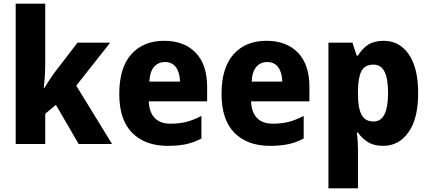

<svg xmlns="http://www.w3.org/2000/svg" viewBox="-20 -780 2325 1040"><path d="M225 -440Q225 -407 223 -371.5Q221 -336 217 -303H220Q232 -323 246.5 -345Q261 -367 274 -385L400 -549H577L393 -316L587 0H406L283 -212L225 -164V0H65V-760H225Z M869 -559Q978 -559 1040 -494.5Q1102 -430 1102 -309V-231H786Q788 -173 817.5 -141.5Q847 -110 904 -110Q951 -110 990 -120Q1029 -130 1071 -152V-30Q1033 -9 990 0.5Q947 10 888 10Q766 10 696 -60.5Q626 -131 626 -271Q626 -414 691.5 -486.5Q757 -559 869 -559ZM873 -444Q838 -444 815 -418.5Q792 -393 789 -338H955Q954 -386 933.5 -415Q913 -444 873 -444Z M1423 -559Q1532 -559 1594 -494.5Q1656 -430 1656 -309V-231H1340Q1342 -173 1371.5 -141.5Q1401 -110 1458 -110Q1505 -110 1544 -120Q1583 -130 1625 -152V-30Q1587 -9 1544 0.5Q1501 10 1442 10Q1320 10 1250 -60.5Q1180 -131 1180 -271Q1180 -414 1245.5 -486.5Q1311 -559 1423 -559ZM1427 -444Q1392 -444 1369 -418.5Q1346 -393 1343 -338H1509Q1508 -386 1487.5 -415Q1467 -444 1427 -444Z M2058 -559Q2144 -559 2194.5 -485.5Q2245 -412 2245 -275Q2245 -137 2192.5 -63.5Q2140 10 2056 10Q2005 10 1972.5 -10.5Q1940 -31 1919 -62H1913Q1916 -38 1917.5 -15.5Q1919 7 1919 28V240H1759V-549H1889L1912 -479H1919Q1942 -517 1974.5 -538Q2007 -559 2058 -559ZM2003 -430Q1957 -430 1938.5 -396Q1920 -362 1919 -291V-270Q1919 -196 1938 -159Q1957 -122 2004 -122Q2082 -122 2082 -276Q2082 -355 2062.5 -392.5Q2043 -430 2003 -430Z"/></svg>

Font: Noto Sans SemiCondensed ExtraBold
Style: Regular
Weight: 800
Width: 4
Designer: Monotype Design Team
Foundry: Monotype Imaging Inc.
Version: Version 2.013; ttfautohint (v1.8.4.7-5d5b)